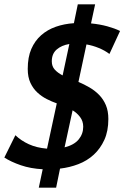

<svg xmlns="http://www.w3.org/2000/svg" viewBox="-30 -770 574 886"><path d="M390 -662Q431 -658 465.5 -648.5Q500 -639 524 -627L475 -521Q454 -537 426 -548.5Q398 -560 369 -565L332 -392Q358 -381 383 -366.5Q408 -352 427.5 -332Q447 -312 458.5 -285Q470 -258 470 -221Q470 -165 451.5 -124.5Q433 -84 402.5 -56Q372 -28 331.5 -12.5Q291 3 247 8L229 96H149L167 11Q111 8 66 -7.5Q21 -23 -10 -43L41 -146Q67 -121 103 -104.5Q139 -88 187 -84L232 -293Q209 -301 185.5 -313Q162 -325 142.5 -343Q123 -361 110.5 -387.5Q98 -414 98 -452Q98 -506 114.5 -544Q131 -582 160 -607.5Q189 -633 227.5 -646.5Q266 -660 311 -663L329 -750H409ZM354 -185Q354 -211 339.5 -230Q325 -249 305 -261L268 -90Q312 -101 333 -126.5Q354 -152 354 -185ZM209 -487Q209 -464 222.5 -449Q236 -434 259 -422L290 -567Q254 -561 231.5 -541.5Q209 -522 209 -487Z"/></svg>

Font: Quattrocento Sans
Style: Bold Italic
Weight: 700
Designer: Pablo Impallari
Foundry: Pablo Impallari, Igino Marini, Brenda Gallo
Version: Version 2.000